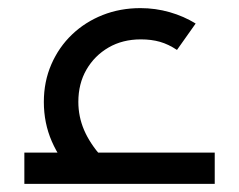

<svg xmlns="http://www.w3.org/2000/svg" viewBox="-20 -453 589 473"><path d="M167 -15Q127 -60 107.5 -105Q88 -150 88 -202Q88 -252 106.5 -294.5Q125 -337 157.5 -368Q190 -399 233 -416Q276 -433 326 -433Q363 -433 398 -423Q433 -413 462 -395L416 -330Q395 -344 374 -350Q353 -356 327 -356Q282 -356 247.5 -336Q213 -316 193 -281.5Q173 -247 173 -202Q173 -166 187 -133Q201 -100 231 -66ZM40 0V-77H509V0Z"/></svg>

Font: Cairo Play Medium
Style: Regular
Weight: 500
Version: Version 3.119